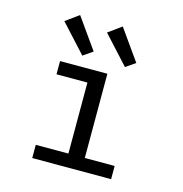

<svg xmlns="http://www.w3.org/2000/svg" viewBox="-102 -776 829 870"><g transform="rotate(15 312.5 -341.0)"><path d="M126 0V-62H279V-395H134V-457H356V-62H496V0ZM225 -507 106 -637 168 -682 270 -538ZM425 -507 306 -637 368 -682 470 -538Z"/></g></svg>

Font: Inconsolata Expanded
Style: Regular
Weight: 400
Width: 7
Monospace: yes
Designer: Raph Levien, Cyreal, Brenton Simpson
Foundry: Raph Levien, Cyreal, Google
Version: Version 3.100; ttfautohint (v1.8.4.7-5d5b)